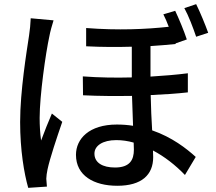

<svg xmlns="http://www.w3.org/2000/svg" viewBox="-20 -848 1040 925"><path d="M238 -750 128 -760C127 -734 124 -702 120 -677C108 -597 77 -409 77 -260C77 -125 96 -13 116 57L206 51C205 39 204 23 203 13C203 2 206 -18 209 -32C220 -84 254 -186 280 -261L230 -301C214 -264 193 -212 178 -171C173 -207 171 -244 171 -280C171 -387 200 -592 218 -674C221 -692 232 -732 238 -750ZM925 -828 868 -809C889 -771 910 -715 925 -671L983 -690C969 -729 944 -790 925 -828ZM624 -161 625 -127C625 -77 605 -41 534 -41C474 -41 435 -64 435 -108C435 -146 475 -173 540 -173C568 -173 596 -169 624 -161ZM824 -796 767 -779C776 -761 785 -741 793 -719C683 -707 549 -701 395 -713V-625C474 -621 547 -621 615 -623V-475C539 -473 459 -474 379 -480L380 -389C459 -385 539 -385 616 -386L621 -242C596 -246 570 -248 543 -248C409 -248 346 -179 346 -102C346 -2 432 47 545 47C663 47 718 -6 718 -91L717 -123C772 -94 825 -53 871 -5L923 -92C879 -132 809 -187 713 -220C710 -272 707 -330 706 -390C772 -393 833 -397 885 -403V-495C831 -488 770 -483 705 -479V-626C749 -629 789 -632 826 -636V-639L880 -658C867 -698 842 -758 824 -796Z"/></svg>

Font: Noto Sans JP Medium
Style: Regular
Weight: 500
Designer: Ryoko NISHIZUKA 西塚涼子 (kana, bopomofo & ideographs); Paul D. Hunt (Latin, Greek & Cyrillic); Sandoll Communications 산돌커뮤니
Foundry: Adobe
Version: Version 2.004;hotconv 1.0.118;makeotfexe 2.5.65603